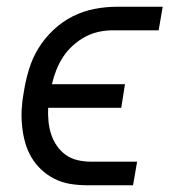

<svg xmlns="http://www.w3.org/2000/svg" viewBox="-20 -550 540 570"><path d="M239 0Q213 0 188.5 -4Q164 -8 142 -19Q120 -30 102.5 -46.5Q85 -63 73 -83.5Q61 -104 54.5 -127.5Q48 -151 45.5 -176.5Q43 -202 44.5 -227.5Q46 -253 51 -279Q56 -311 66 -344Q76 -377 94 -406.5Q112 -436 138.5 -461Q165 -486 196 -501.5Q227 -517 260.5 -523.5Q294 -530 327 -530H463L451 -460H315Q294 -460 273 -455.5Q252 -451 232.5 -440.5Q213 -430 196 -414.5Q179 -399 167 -380.5Q155 -362 147 -341.5Q139 -321 134 -300H351L340 -230H123Q122 -210 124 -189.5Q126 -169 132 -151Q138 -133 149 -117Q160 -101 175.5 -90Q191 -79 210.5 -74.5Q230 -70 251 -70H387L375 0Z"/></svg>

Font: Iosevka Slab
Style: Italic
Weight: 400
Italic angle: -9°
Monospace: yes
Designer: Belleve Invis
Foundry: Belleve Invis
Version: Version 11.1.0; ttfautohint (v1.8.3)